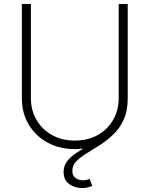

<svg xmlns="http://www.w3.org/2000/svg" viewBox="-20 -748 761 977"><path d="M360.8 10.7Q282.7 10.7 221.7 -22.7Q160.6 -56.2 126 -114.5Q91.3 -172.9 91.3 -246.6V-727.5H137.2V-249Q137.2 -187 165.8 -137.9Q194.3 -88.9 244.9 -60.8Q295.4 -32.7 360.8 -32.7Q426.8 -32.7 477.1 -60.8Q527.3 -88.9 555.7 -137.9Q584 -187 584 -249V-727.5H629.9V-246.6Q629.9 -172.9 595.5 -114.5Q561 -56.2 500.2 -22.7Q439.5 10.7 360.8 10.7ZM397.9 209Q360.4 209 332 188.5Q303.7 168 303.7 127Q303.7 97.2 320.1 74.7Q336.4 52.2 363.5 33.7Q390.6 15.1 423.1 -3.2Q455.6 -21.5 487.8 -43Q520 -64.5 547.1 -92.3Q574.2 -120.1 590.6 -157.7Q606.9 -195.3 606.9 -246.6H629.9Q629.9 -184.1 609.6 -139.6Q589.4 -95.2 557.1 -64.2Q524.9 -33.2 489 -10.3Q453.1 12.7 420.9 32.2Q388.7 51.8 368.4 72.5Q348.1 93.3 348.1 121.6Q348.1 146.5 364.5 158Q380.9 169.4 403.3 169.4Q412.6 169.4 420.9 167.5Q429.2 165.5 436 162.1L449.7 197.8Q439.5 202.1 426.8 205.6Q414.1 209 397.9 209Z"/></svg>

Font: Inter 16pt ExtraLight
Style: Regular
Weight: 250
Version: Version 4.001;git-66647c0bb